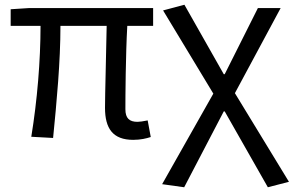

<svg xmlns="http://www.w3.org/2000/svg" viewBox="-20 -577 1239 810"><path d="M542 13C573 13 598 7 616 1L603 -69C583 -65 569 -63 560 -63C526 -63 509 -78 509 -116C509 -169 510 -344 517 -468H626V-543H103L25 -538V-468H151C151 -321 137 -153 112 0L204 5C219 -147 235 -315 235 -468H430C428 -348 423 -179 423 -122C423 -35 456 13 542 13Z M757 213 924 -107H928L1110 213L1199 190L971 -184L1164 -543H1068L928 -264H924L758 -557L668 -533L880 -182L664 200Z"/></svg>

Font: Noto Sans CJK JP
Style: Regular
Weight: 400
Designer: Ryoko NISHIZUKA 西塚涼子 (kana, bopomofo & ideographs); Paul D. Hunt (Latin, Greek & Cyrillic); Sandoll Communications 산돌커뮤니
Foundry: Adobe
Version: Version 2.004;hotconv 1.0.118;makeotfexe 2.5.65603